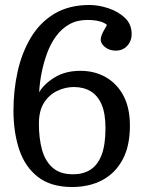

<svg xmlns="http://www.w3.org/2000/svg" viewBox="-20 -737 579 770"><path d="M269 13Q184 13 132 -27.5Q80 -68 57 -137.5Q34 -207 34 -294Q34 -374 50.5 -449Q67 -524 103 -585Q139 -646 197.5 -681.5Q256 -717 339 -717Q375 -717 414.5 -704Q454 -691 481 -665.5Q508 -640 508 -600Q508 -582 500 -567Q492 -552 478 -543Q464 -534 445 -534Q426 -534 412.5 -541Q399 -548 391.5 -558Q384 -568 384 -578Q384 -584 386.5 -592.5Q389 -601 395 -612Q401 -623 409 -637Q398 -647 377.5 -652Q357 -657 330 -657Q289 -657 258 -639.5Q227 -622 205 -592Q183 -562 169 -524Q155 -486 147 -445.5Q139 -405 137 -367Q157 -401 200 -427Q243 -453 302 -453Q360 -453 405 -427Q450 -401 475.5 -352.5Q501 -304 501 -233Q501 -151 471.5 -96.5Q442 -42 390 -14.5Q338 13 269 13ZM273 -38Q313 -38 342 -56Q371 -74 387 -114.5Q403 -155 403 -223Q403 -282 387.5 -318Q372 -354 343.5 -371Q315 -388 276 -388Q242 -388 209.5 -372.5Q177 -357 156.5 -325Q136 -293 136 -241Q136 -182 148.5 -136.5Q161 -91 191 -64.5Q221 -38 273 -38Z"/></svg>

Font: Literata 18pt
Style: Regular
Weight: 400
Designer: Latin by Veronika Burian and Jose Scaglione. Greek by Irene Vlachou. Cyrillic by Vera Evstafieva.
Foundry: TypeTogether
Version: Version 3.103;gftools[0.9.29]